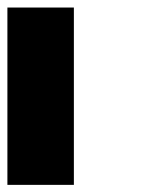

<svg xmlns="http://www.w3.org/2000/svg" viewBox="-20 -740 400 519"><path d="M0 -719.7Q44.9 -719.7 179.7 -719.7Q179.7 -599.6 179.7 -240.2Q134.8 -240.2 0 -240.2Q0 -360.4 0 -719.7Z"/></svg>

Font: RevK
Style: Book
Weight: 400
Designer: RevK
Foundry: RevK
Version: Version 1.0